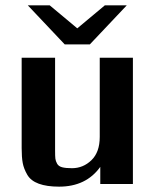

<svg xmlns="http://www.w3.org/2000/svg" viewBox="-20 -688 588 718"><path d="M84 -668H166L269 -582L372 -668H454L316 -522H222ZM61 -134V-472H186V-125Q186 -104 187 -95Q188 -86 193.5 -76Q199 -66 212.5 -62.5Q226 -59 249 -59Q291 -59 322 -89Q353 -119 353 -176V-472H477V0H355V-64Q302 10 201 10Q155 10 125 -1Q95 -12 82 -34.5Q69 -57 65 -78.5Q61 -100 61 -134Z"/></svg>

Font: Coval
Style: Bold
Weight: 700
Foundry: Context Ltd
Version: Version 001.000